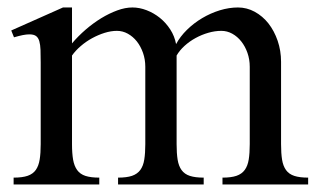

<svg xmlns="http://www.w3.org/2000/svg" viewBox="-20 -489 845 509"><path d="M87.9 -323.2Q87.9 -342.8 87.4 -356.7Q86.9 -370.6 84.2 -379.9Q81.5 -389.2 75.4 -393.6Q69.3 -397.9 58.1 -397.9Q50.3 -397.9 40.5 -396Q30.8 -394 17.1 -390.1L9.8 -408.2L147 -469.2H170.9V-374Q187 -393.1 207 -410.4Q227.1 -427.7 248.3 -440.7Q269.5 -453.6 290.8 -461.4Q312 -469.2 331.1 -469.2Q349.6 -469.2 368.7 -461.9Q387.7 -454.6 403.8 -441.7Q419.9 -428.7 431.4 -410.9Q442.9 -393.1 446.8 -372.1Q457.5 -392.1 475.6 -409.9Q493.7 -427.7 515.9 -440.9Q538.1 -454.1 562.7 -461.7Q587.4 -469.2 610.8 -469.2Q634.3 -469.2 655.3 -457.8Q676.3 -446.3 691.7 -426.8Q707 -407.2 716.1 -380.9Q725.1 -354.5 725.1 -325.2V-106.9Q725.1 -82.5 727.8 -65.7Q730.5 -48.8 738.3 -38.1Q746.1 -27.3 760.3 -22.7Q774.4 -18.1 796.9 -18.1V0H569.8V-18.1Q592.8 -18.1 606.9 -22.9Q621.1 -27.8 628.9 -38.6Q636.7 -49.3 639.4 -66.2Q642.1 -83 642.1 -106.9V-312Q642.1 -331.5 636 -348.9Q629.9 -366.2 619.6 -379.2Q609.4 -392.1 595.7 -399.7Q582 -407.2 566.9 -407.2Q549.8 -407.2 532.2 -402.1Q514.6 -397 498.5 -388.2Q482.4 -379.4 469.2 -367.4Q456.1 -355.5 448.2 -341.8V-106.9Q448.2 -82.5 450.9 -65.7Q453.6 -48.8 461.4 -38.1Q469.2 -27.3 483.4 -22.7Q497.6 -18.1 520 -18.1V0H293V-18.1Q315.9 -18.1 330.1 -22.9Q344.2 -27.8 352.1 -38.6Q359.9 -49.3 362.5 -66.2Q365.2 -83 365.2 -106.9V-312Q365.2 -331.5 359.1 -348.9Q353 -366.2 342.8 -379.2Q332.5 -392.1 318.8 -399.7Q305.2 -407.2 290 -407.2Q274.4 -407.2 257.3 -401.9Q240.2 -396.5 224.1 -387.7Q208 -378.9 194.1 -366.9Q180.2 -355 170.9 -341.8V-106.9Q170.9 -82.5 173.8 -65.7Q176.8 -48.8 184.6 -38.1Q192.4 -27.3 206.5 -22.7Q220.7 -18.1 243.2 -18.1V0H16.1V-18.1Q39.1 -18.1 53.2 -22.9Q67.4 -27.8 75 -38.6Q82.5 -49.3 85.2 -66.2Q87.9 -83 87.9 -106.9Z"/></svg>

Font: YBG Bobotsari
Style: Regular
Weight: 400
Designer: R.S. Wihananto
Foundry: R.S. Wihananto
Version: Version 2.0.1